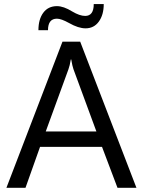

<svg xmlns="http://www.w3.org/2000/svg" viewBox="-20 -900 685 920"><path d="M633.8 0H543L468.8 -196.3H171.9L102.1 0H10.7L279.3 -700.2H364.3ZM441.9 -270 332 -568.4Q326.7 -583 321.3 -615.2H319.3Q314.5 -585.4 308.1 -568.4L199.2 -270ZM477.1 -880.4Q477.1 -829.1 453.6 -796.6Q430.2 -764.2 390.1 -764.2Q355.5 -764.2 311 -789.6Q273.4 -810.5 252.9 -810.5Q210 -810.5 210 -755.4H164.1Q164.1 -807.6 187.5 -839.1Q210.9 -870.6 252.9 -870.6Q284.7 -870.6 325.7 -845.2Q361.8 -823.7 388.2 -823.7Q429.2 -823.7 429.2 -880.4Z"/></svg>

Font: Segoe UI Historic
Style: Regular
Weight: 400
Foundry: Microsoft Corporation
Version: Version 1.03